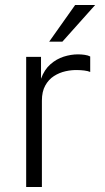

<svg xmlns="http://www.w3.org/2000/svg" viewBox="-20 -743 417 763"><path d="M84 0V-517H143V-430Q156 -466 180 -487.2Q204 -508.5 233 -517.8Q262 -527 290 -527Q303.5 -527 317 -525Q330.5 -523 338.5 -518.5V-457Q329.5 -461 314.8 -462.8Q300 -464.5 290 -464.5Q266 -465.5 241 -460Q216 -454.5 194.5 -440.8Q173 -427 159.8 -403Q146.5 -379 146.5 -343V0ZM278.5 -723H358L228 -577.5H175.5Z"/></svg>

Font: Public Sans ExtraLight
Style: Regular
Weight: 250
Designer: The Public Sans Project Authors: Dan O. Williams and USWDS (Libre Franklin designed by Pablo Impallari and Rodrigo Fuenz
Version: Version 1.007